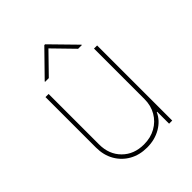

<svg xmlns="http://www.w3.org/2000/svg" viewBox="-209 -859 986 986"><g transform="rotate(-45 284.0 -366.0)"><path d="M448.9 -179V-545.5H471.6V0H448.9V-86.6H446Q426.8 -44 383 -18.5Q339.1 7.1 282.7 7.1Q228 7.1 186.1 -16.7Q144.2 -40.5 120.4 -82.4Q96.6 -124.3 96.6 -179V-545.5H119.3V-179Q119.3 -106.5 164.8 -61.1Q210.2 -15.6 282.7 -15.6Q331 -15.6 368.4 -36.6Q405.9 -57.5 427.4 -94.5Q448.9 -131.4 448.9 -179ZM177.6 -602.3 284.1 -711.6 390.6 -602.3H417.6V-605.1L286.9 -738.6H281.2L150.6 -605.1V-602.3Z"/></g></svg>

Font: Inter UI Thin
Style: Regular
Weight: 100
Designer: Rasmus Andersson
Foundry: rsms
Version: 3.2;8d6f07862